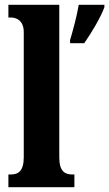

<svg xmlns="http://www.w3.org/2000/svg" viewBox="-20 -780 455 800"><path d="M15 0H290V-53H282C249 -53 227 -67 227 -125V-760H15V-707H25C42 -707 79 -700 79 -646V-125C79 -67 56 -53 25 -53H15ZM272 -613V-600H331C361 -643 400 -708 415 -750V-760H308C301 -716 284 -653 272 -613Z"/></svg>

Font: Noto Serif Bengali ExtraCondensed ExtraBold
Style: Regular
Weight: 800
Width: 2
Designer: Juan Bruce, Universal Thirst, Indian Type Foundry and the Monotype Design Team.
Foundry: Monotype Imaging Inc.
Version: Version 2.003